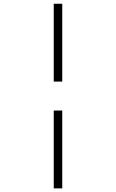

<svg xmlns="http://www.w3.org/2000/svg" viewBox="-20 -865 626 1036"><path d="M270 151.4V-268.6H315.9V151.4ZM270 -424.8V-844.7H315.9V-424.8Z"/></svg>

Font: Cascadia Mono NF ExtraLight
Style: Regular
Weight: 200
Monospace: yes
Designer: Aaron Bell
Foundry: Saja Typeworks
Version: Version 2404.023; ttfautohint (v1.8.4)